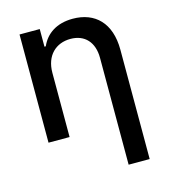

<svg xmlns="http://www.w3.org/2000/svg" viewBox="-112 -642 822 935"><g transform="rotate(-15 298.5 -174.5)"><path d="M177.6 -323.9C177.6 -410.9 231.5 -460.6 304.7 -460.6C377.1 -460.6 420.5 -413 420.5 -334.2V204.5H526.6V-346.9C526.6 -482.2 452.8 -552.6 340.9 -552.6C259.2 -552.6 205.3 -514.9 180 -456.7H173.3V-545.5H71.4V0H177.6Z"/></g></svg>

Font: Margiela Sans Medium
Style: Regular
Weight: 500
Designer: Stefan Endress, Andreas Faust
Version: Version 1.100;FEAKit 1.0